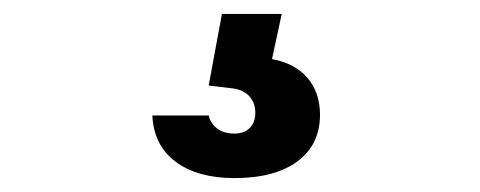

<svg xmlns="http://www.w3.org/2000/svg" viewBox="-20 -40 690 276"><path d="M299 -20H385L371 45Q404 51 422 72Q440 93 440 125Q440 168 407.5 192Q375 216 317 216Q264 216 232.5 192.5Q201 169 199 126H280Q283 138 292.5 145Q302 152 317 152Q331 152 339 144Q347 136 347 122Q347 108 338.5 98.5Q330 89 314 87L280 83Z"/></svg>

Font: Martian Mono SemiCondensed
Style: Regular
Weight: 400
Width: 4
Designer: Roman Shamin
Foundry: Evil Martians
Version: Version 1.000